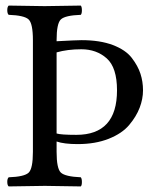

<svg xmlns="http://www.w3.org/2000/svg" viewBox="-20 -667 567 689"><path d="M183.1 -479V-188Q198.2 -183.1 253.9 -183.1Q399.9 -183.1 399.9 -342.8Q399.9 -424.8 363 -457.5Q326.2 -490.2 272 -490.2Q222.2 -490.2 183.1 -479ZM183.1 -122.1Q183.1 -62 198.5 -47.6Q213.9 -33.2 270 -30.8Q273.9 -25.9 273.9 -13.9Q273.9 -2 270 2Q169.9 0 141.1 0Q108.9 0 11.2 2Q6.3 -2 6.1 -13.9Q5.9 -25.9 11.2 -30.8Q67.4 -32.7 82.8 -47.4Q98.1 -62 98.1 -122.1V-522.9Q98.1 -583 82.5 -597.4Q66.9 -611.8 11.2 -613.8Q6.3 -617.7 6.1 -629.9Q5.9 -642.1 11.2 -647Q111.3 -645 140.1 -645Q172.4 -645 270 -647Q273.9 -642.1 273.9 -630.1Q273.9 -618.2 270 -613.8Q213.9 -611.8 198.5 -597.4Q183.1 -583 183.1 -522.9V-519Q254.9 -522.9 272.9 -522.9Q338.9 -522.9 385 -505.4Q431.2 -487.8 453.1 -459Q475.1 -430.2 484.1 -402.1Q493.2 -374 493.2 -343Q493.2 -312 481.2 -280.5Q469.2 -249 443.6 -218.5Q418 -188 369.9 -168.9Q321.8 -149.9 258.8 -149.9Q210 -149.9 183.1 -159.2Z"/></svg>

Font: Linux Libertine Capitals
Style: Small Caps
Weight: 400
Designer: Philipp H. Poll
Foundry: Philipp H. Poll
Version: Version 5.1.3